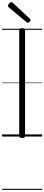

<svg xmlns="http://www.w3.org/2000/svg" viewBox="-20 -1279 415 1799"><path d="M188 14Q173 14 166.5 9Q160 4 160 -5V-996Q160 -1006 167 -1010.5Q174 -1015 187 -1015Q201 -1015 208 -1010.5Q215 -1006 215 -996V-5Q215 4 208.5 9Q202 14 188 14ZM241 -1066Q237 -1066 234.5 -1068Q232 -1070 227 -1073L62 -1210Q58 -1215 56.5 -1218Q55 -1221 55 -1225Q55 -1232 60.5 -1239.5Q66 -1247 73.5 -1253Q81 -1259 88 -1259Q92 -1259 95.5 -1256Q99 -1253 103 -1250L260 -1103Q265 -1100 265.5 -1096.5Q266 -1093 266 -1091Q266 -1084 257 -1075Q248 -1066 241 -1066ZM0 490H375V500H0ZM0 -20H375V0H0ZM0 -505H375V-500H0ZM0 -1010H375V-1000H0Z"/></svg>

Font: Playwrite NG Modern Guides
Style: Regular
Weight: 400
Designer: Veronika Burian, José Scaglione
Foundry: TypeTogether
Version: Version 1.003